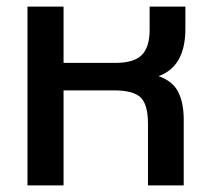

<svg xmlns="http://www.w3.org/2000/svg" viewBox="-20 -560 644 580"><path d="M63 -540H172V-370H328Q385 -370 408.5 -394Q432 -418 432 -470V-540H540V-473Q540 -359 459 -330Q502 -315 518.5 -282Q535 -249 535 -199V0H427V-186Q427 -244 405 -265.5Q383 -287 324 -287H172V0H63Z"/></svg>

Font: Kanit
Style: Regular
Weight: 400
Designer: Katatrad Team
Foundry: Cadson Demak
Version: Version 1.001